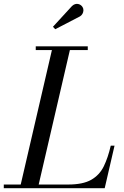

<svg xmlns="http://www.w3.org/2000/svg" viewBox="-65 -995 655 1015"><path d="M40 0 214 -750H309L135 0ZM-45 0V-19.5H295Q373.5 -19.5 417.2 -44.5Q461 -69.5 483.5 -115.5Q506 -161.5 520.5 -225H540.5L488.5 0ZM124 -730.5V-750H399V-730.5ZM227 -840.5 215 -853.5 315.5 -963Q323.5 -970.5 331.8 -973Q340 -975.5 347.8 -974Q355.5 -972.5 361.8 -968Q368 -963.5 371.5 -957.5Q376.5 -949.5 376 -939.8Q375.5 -930 370.8 -921.8Q366 -913.5 358 -908.5Z"/></svg>

Font: Bodoni Moda SC
Style: Italic
Weight: 400
Italic angle: -13°
Designer: Owen Earl
Foundry: indestructible type
Version: Version 2.005